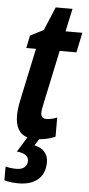

<svg xmlns="http://www.w3.org/2000/svg" viewBox="-63 -695 448 969"><g transform="rotate(5 160.5 -210.5)"><path d="M70 240C144 240 203 205 203 121C203 77 174 50 133 42L154 9C181 7 212 0 235 -11V-108C215 -99 192 -96 182 -96C161 -96 153 -105 153 -127C153 -137 156 -151 159 -166L218 -444H303L324 -545H239L264 -661H179L129 -542L62 -508L49 -444H98L42 -181C35 -147 32 -122 32 -100C32 -47 50 -8 94 5L47 81C87 84 107 99 107 123C107 151 87 168 53 168C31 168 11 165 -3 161V231C21 238 45 240 70 240Z"/></g></svg>

Font: Noto Sans ExtraCondensed
Style: Bold Italic
Weight: 700
Width: 2
Italic angle: -12°
Designer: Monotype Design Team
Foundry: Monotype Imaging Inc.
Version: Version 2.013